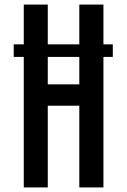

<svg xmlns="http://www.w3.org/2000/svg" viewBox="-20 -820 554 840"><path d="M40 -626H473.5V-571H40ZM84 0V-800H189V-451H327V-800H432.5V0H327V-357.5H189V0Z"/></svg>

Font: Big Shoulders Medium
Style: Regular
Weight: 500
Designer: Patric King
Foundry: XO Type Co
Version: Version 2.002